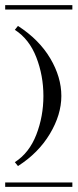

<svg xmlns="http://www.w3.org/2000/svg" viewBox="-29 -728 302 748"><path d="M-8.8 -708H252.9V-690.9H-8.8ZM-8.8 -17.1H252.9V0H-8.8ZM28.8 -611.8 41 -627Q123.5 -573.7 166.7 -500.7Q210 -427.7 210 -354Q210 -281.2 165.3 -206.5Q120.6 -131.8 41 -81.1L28.8 -96.2Q85 -132.3 112.5 -203.4Q140.1 -274.4 140.1 -354Q140.1 -433.6 112.5 -504.6Q85 -575.7 28.8 -611.8Z"/></svg>

Font: FoglihtenFr02
Style: Regular
Weight: 500
Version: Version 0.68